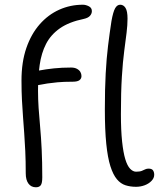

<svg xmlns="http://www.w3.org/2000/svg" viewBox="-20 -780 678 813"><path d="M132 13Q112 13 100.5 -2.5Q89 -18 89 -46Q89 -99 87 -140.5Q85 -182 82.5 -216.5Q80 -251 77.5 -284.5Q75 -318 73 -355Q71 -392 71 -439Q71 -517 91.5 -576.5Q112 -636 148 -677Q184 -718 231 -739Q278 -760 331 -760Q343 -760 356 -753.5Q369 -747 369 -733Q369 -722 361 -713Q353 -704 335 -700Q272 -687 233.5 -660Q195 -633 175 -594Q155 -555 148 -505Q141 -455 141 -396Q141 -360 143.5 -322.5Q146 -285 150 -242Q154 -199 156.5 -146.5Q159 -94 159 -29Q159 -4 152.5 4.5Q146 13 132 13ZM130 -419Q120 -419 113 -424.5Q106 -430 106 -440Q106 -453 114.5 -465Q123 -477 143 -481Q175 -487 208.5 -490.5Q242 -494 281 -494Q296 -494 306 -488.5Q316 -483 320.5 -475Q325 -467 325 -458Q325 -447 316.5 -440.5Q308 -434 288 -434Q249 -434 223 -431.5Q197 -429 180.5 -426.5Q164 -424 152.5 -421.5Q141 -419 130 -419ZM556 11Q532 11 511.5 4.5Q491 -2 475 -21Q459 -40 447.5 -76Q436 -112 430 -171Q424 -230 424 -317Q424 -404 427.5 -468.5Q431 -533 437.5 -586Q444 -639 452 -691Q459 -730 467.5 -745Q476 -760 489 -760Q503 -760 511.5 -746.5Q520 -733 520 -701Q520 -674 516 -641.5Q512 -609 506 -564Q500 -519 496 -454.5Q492 -390 492 -297Q492 -228 497 -181Q502 -134 510.5 -106Q519 -78 531 -65.5Q543 -53 556 -53Q572 -53 580.5 -56.5Q589 -60 595 -63Q601 -66 609 -66Q623 -66 628 -58.5Q633 -51 633 -40Q633 -26 621.5 -14Q610 -2 592.5 4.5Q575 11 556 11Z"/></svg>

Font: Shantell Sans Light
Style: Regular
Weight: 300
Designer: Stephen Nixon, Anya Danilova, Shantell Martin
Foundry: Arrow Type
Version: Version 1.011;[c5ecc13dd]